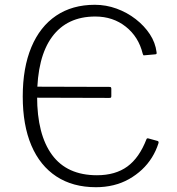

<svg xmlns="http://www.w3.org/2000/svg" viewBox="-20 -772 738 802"><path d="M97 -403Q97 -410 104 -410L439 -409Q445 -409 445 -401V-371Q445 -366 443.5 -364.5Q442 -363 436 -363L108 -364Q97 -364 97 -373ZM376 -752Q423 -752 467 -736Q511 -720 547 -692Q583 -664 606 -629Q629 -594 634 -554Q635 -549 633.5 -547Q632 -545 628 -545L583 -541Q580 -540 578.5 -542Q577 -544 576 -548Q559 -618 505.5 -660.5Q452 -703 378 -703Q260 -703 197.5 -618Q135 -533 135 -369Q135 -210 197.5 -125Q260 -40 385 -40Q462 -40 512 -76.5Q562 -113 592 -191Q594 -195 599 -194L639 -183Q641 -182 642 -180Q643 -178 642 -174Q632 -142 614.5 -114Q597 -86 573 -63.5Q549 -41 519 -24Q489 -7 454 1.5Q419 10 381 10Q284 10 215.5 -35Q147 -80 111 -164.5Q75 -249 75 -369Q75 -489 111 -575Q147 -661 214.5 -706.5Q282 -752 376 -752Z"/></svg>

Font: Libre Franklin ExtraLight
Style: Regular
Weight: 250
Designer: Pablo Impallari, Rodrigo Fuenzalida, Nhung Nguyen
Foundry: Impallari Type
Version: Version 3.000